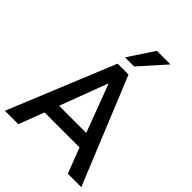

<svg xmlns="http://www.w3.org/2000/svg" viewBox="-264 -1087 1221 1221"><g transform="rotate(45 347.0 -476.5)"><path d="M124 0 189 -170.9H503.9L569.3 0H690.4L396.5 -718.8H298.3L3.4 0ZM385.3 -780.3 539.6 -953.1H417.5L303.2 -780.3ZM347.7 -587.9 468.8 -266.1H224.6L345.7 -587.9Z"/></g></svg>

Font: Winston Medium
Style: Regular
Weight: 500
Designer: Vernon Adams, Kim Jin-seong, David Berlow, Cristiano Sobral
Foundry: The Winston Project Authors
Version: Version 3.004